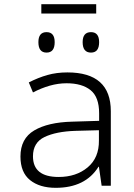

<svg xmlns="http://www.w3.org/2000/svg" viewBox="-20 -890 640 920"><path d="M441 -825V-870H178V-825ZM455 -688Q455 -736 416 -736Q376 -736 376 -688Q376 -638 416 -638Q455 -638 455 -688ZM242 -688Q242 -736 203 -736Q164 -736 164 -688Q164 -638 203 -638Q242 -638 242 -688ZM138 -141Q138 -207 193.5 -233.5Q249 -260 341 -263L454 -266V-217Q455 -134 400 -88Q345 -42 261 -42Q138 -42 138 -141ZM452 -91H454L467 0H511V-357Q511 -543 303 -543Q251 -543 207 -530.5Q163 -518 118 -495L138 -447Q178 -468 218.5 -479.5Q259 -491 299 -491Q373 -491 414 -458Q455 -425 455 -347V-311L325 -307Q210 -304 144 -265Q78 -226 78 -140Q78 -64 124 -27Q170 10 247 10Q389 10 452 -91Z"/></svg>

Font: Noto Sans Mono UI Light
Style: Regular
Weight: 300
Designer: Monotype Design team
Foundry: Monotype Imaging Inc.
Version: 1.000